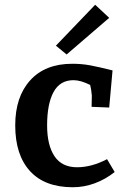

<svg xmlns="http://www.w3.org/2000/svg" viewBox="-20 -774 543 807"><path d="M44 -247Q44 -367 107 -436.5Q170 -506 284 -506Q323 -506 358.5 -499.5Q394 -493 453 -478L439 -322L365 -325L366 -372Q364 -397 359 -417Q319 -437 289 -437Q232 -437 205 -387Q178 -337 178 -247Q178 -164 209 -117.5Q240 -71 304 -71Q365 -71 430 -105L462 -51Q423 -20 378 -3.5Q333 13 286 13Q168 13 106 -55Q44 -123 44 -247ZM215 -582 380 -754 439 -699 260 -545Z"/></svg>

Font: Andada Pro
Style: Bold
Weight: 700
Designer: Carolina Giovagnoli
Foundry: Huerta Tipografica
Version: Version 3.005; ttfautohint (v1.8.4)